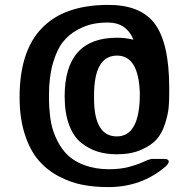

<svg xmlns="http://www.w3.org/2000/svg" viewBox="-20 -753 773 784"><path d="M60 -356Q60 -563 170 -656Q260 -733 423 -733Q551 -733 609 -660Q671 -581 671 -394V-373Q671 -339 668.5 -312.5Q666 -286 654 -248Q642 -210 620.5 -185Q599 -160 557 -141.5Q515 -123 457 -123Q414 -123 378.5 -134Q343 -145 311.5 -170Q280 -195 262 -243.5Q244 -292 244 -360Q244 -599 458 -599Q490 -599 525 -591Q496 -661 421 -661Q388 -661 358.5 -655Q329 -649 295 -630.5Q261 -612 236.5 -581Q212 -550 196 -494.5Q180 -439 180 -365Q180 -334 181 -318Q183 -281 189.5 -248Q196 -215 213.5 -179.5Q231 -144 257 -119Q283 -94 326.5 -78Q370 -62 426 -62Q470 -62 504.5 -71Q539 -80 563 -91Q587 -102 598 -104H651Q669 -104 669 -93Q669 -85 656 -73Q558 11 422 11Q366 11 316.5 1.5Q267 -8 219 -33.5Q171 -59 136.5 -99.5Q102 -140 81 -205.5Q60 -271 60 -356ZM364 -352Q364 -196 457 -196Q551 -196 551 -370Q547 -526 458 -526Q364 -526 364 -363Z"/></svg>

Font: CMU Sans Serif
Style: Bold
Weight: 700
Version: Version 0.7.0